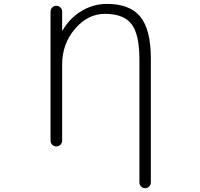

<svg xmlns="http://www.w3.org/2000/svg" viewBox="-20 -784 1040 1000"><path d="M537.1 -763.7Q656.2 -763.7 710.9 -696.8Q765.6 -629.9 765.6 -479.5V166Q765.6 178.7 756.8 187.5Q748 196.3 735.8 196.3Q723.6 196.3 714.8 187.5Q706.1 178.7 706.1 166V-473.6Q706.1 -605.5 665 -658.7Q624 -711.9 526.4 -711.9Q437.5 -711.9 370.6 -633.8Q303.7 -555.7 303.7 -448.2V-51.8Q303.7 -39.1 294.9 -30.3Q286.1 -21.5 273.4 -21.5Q260.7 -21.5 252 -30.3Q243.2 -39.1 243.2 -51.8V-723.6Q243.2 -736.3 252 -745.1Q260.7 -753.9 273.4 -753.9Q286.1 -753.9 294.9 -745.1Q303.7 -736.3 303.7 -723.6V-625Q303.7 -625 304.7 -624.5Q305.7 -624 305.7 -625Q338.9 -683.6 396.5 -721.7Q461.9 -763.7 537.1 -763.7Z"/></svg>

Font: Rounded-L Mgen+ 1m light
Style: Regular
Weight: 200
Designer: [Source Han Sans]
Ryoko NISHIZUKA  (kana & ideographs); Paul D. Hunt (Latin, Greek & Cyrillic); Wenlong ZHANG  (bopomofo
Version: Version 1.059.20150602